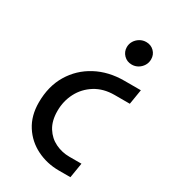

<svg xmlns="http://www.w3.org/2000/svg" viewBox="-178 -800 779 886"><g transform="rotate(30 212.0 -357.5)"><path d="M282 0Q218 0 163.7 -27Q109.4 -54 76.9 -104.8Q44.4 -155.6 44.4 -226Q44.4 -312.4 82.5 -376Q120.6 -439.6 186.5 -474.8Q252.4 -510 336.2 -510H424.2L411.2 -430.6H330.4Q271 -430.6 227.7 -403.5Q184.4 -376.4 161.4 -332.1Q138.4 -287.8 138.4 -235.2Q138.4 -182.6 160.2 -147.9Q182 -113.2 217.2 -96.3Q252.4 -79.4 291.4 -79.4H356.2L343.2 0ZM328.2 -591.4Q302.2 -591.4 285.3 -608.8Q268.4 -626.2 268.4 -650.4Q268.4 -667.8 277.3 -682.5Q286.2 -697.2 301.6 -706.3Q317 -715.4 335.2 -715.4Q360.2 -715.4 377.1 -698.7Q394 -682 394 -657Q394 -638.6 384.8 -623.7Q375.6 -608.8 360.7 -600.1Q345.8 -591.4 328.2 -591.4Z"/></g></svg>

Font: MuseoModerno Thin
Style: Italic
Weight: 100
Italic angle: -9°
Designer: Pablo Cosgaya, Héctor Gatti, Marcela Romero, and the Authors of The MuseoModerno Project.
Foundry: Omnibus-Type Team
Version: Version 1.003